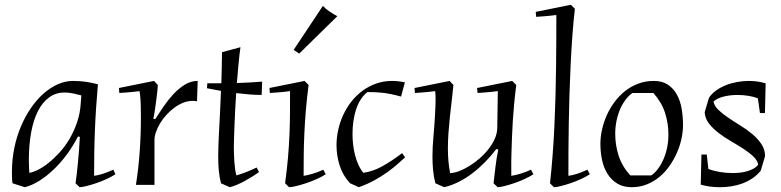

<svg xmlns="http://www.w3.org/2000/svg" viewBox="-20 -779 3291 809"><path d="M298.3 -6.8Q300.3 -19 303 -42.2Q305.7 -65.4 308.3 -93.3Q311 -121.1 313.2 -149.9Q315.4 -178.7 316.4 -202.1L308.6 -204.1Q289.1 -165.5 262.9 -129.9Q236.8 -94.2 207 -65.7Q177.2 -37.1 145.8 -17.3Q114.3 2.4 84.5 9.8L32.7 -6.8Q30.8 -19 30.5 -31Q30.3 -43 30.3 -55.2Q30.3 -106.9 40.3 -155.5Q50.3 -204.1 68.4 -246.6Q86.4 -289.1 110.6 -324.2Q134.8 -359.4 163.6 -384.8Q192.4 -410.2 223.9 -424.1Q255.4 -438 287.6 -438Q303.2 -438 316.7 -437Q330.1 -436 342.3 -434.3Q354.5 -432.6 366.7 -429.9Q378.9 -427.2 392.6 -423.8Q388.2 -373.5 385 -325.7Q381.8 -277.8 379.9 -230.2Q377.9 -182.6 377.2 -135Q376.5 -87.4 376.5 -38.1Q410.2 -42.5 457.5 -64L466.3 -44.9Q451.2 -34.7 429.2 -24.7Q407.2 -14.6 385 -7.1Q362.8 0.5 343.8 5.1Q324.7 9.8 315.4 9.8ZM322.8 -377Q307.6 -381.3 288.6 -385.3Q269.5 -389.2 252.4 -389.2Q214.8 -389.2 186.5 -368.2Q158.2 -347.2 139.4 -309.8Q120.6 -272.5 111.1 -220.2Q101.6 -168 101.6 -106Q101.6 -92.3 102.1 -78.6Q102.5 -64.9 103.5 -50.8Q118.2 -52.7 139.4 -63.2Q160.6 -73.7 183.8 -92Q207 -110.4 230.5 -136Q253.9 -161.6 272.9 -193.8Q292 -226.1 304.9 -264.2Q317.9 -302.2 320.3 -345.2Z M810.1 -352.1Q801.8 -354 791.5 -354Q771.5 -354 752 -346.2Q732.4 -338.4 714.6 -325.2Q696.8 -312 681.4 -295.2Q666 -278.3 654.8 -259.8Q643.6 -241.2 637.2 -222.9Q630.9 -204.6 630.9 -189V0H552.7Q563.5 -67.9 568.6 -139.2Q573.7 -210.4 573.7 -285.2Q573.7 -311.5 573.2 -329.3Q572.8 -347.2 572 -359.6Q571.3 -372.1 570.1 -380.1Q568.8 -388.2 567.9 -395Q553.7 -393.1 538.6 -391.6Q525.9 -390.1 510.7 -389.2Q495.6 -388.2 482.9 -387.2L481 -408.2L628.9 -438L645 -420.9Q645 -417 644 -406.2Q643.1 -395.5 641.4 -381.3Q639.6 -367.2 637.7 -351.3Q635.7 -335.4 633.5 -321Q631.3 -306.6 629.4 -295.2Q627.4 -283.7 626 -278.8L633.8 -276.9Q649.9 -301.8 668.9 -329.8Q688 -357.9 710.4 -382.1Q732.9 -406.2 758.5 -422.1Q784.2 -438 813 -438Z M912.6 -428.2Q913.6 -458.5 914.3 -491Q915 -523.4 915.5 -559.1L993.2 -580.1Q988.8 -549.3 985.1 -510.5Q981.4 -471.7 978 -429.2Q1008.3 -430.2 1033.9 -431.6Q1059.6 -433.1 1084.5 -435.1L1082.5 -378.9Q1058.6 -378.9 1031 -381.1Q1003.4 -383.3 975.1 -386.7Q972.7 -350.6 970.9 -315.4Q969.2 -280.3 968 -250.2Q966.8 -220.2 966.1 -197Q965.3 -173.8 965.3 -161.1Q965.3 -146.5 965.8 -129.9Q966.3 -113.3 967.5 -97.2Q968.8 -81.1 970.7 -66.2Q972.7 -51.3 976.1 -40Q983.4 -42 993.9 -45.4Q1004.4 -48.8 1016.1 -53.5Q1027.8 -58.1 1039.6 -63.2Q1051.3 -68.4 1061.5 -73.2L1071.3 -54.2Q1058.1 -44.4 1042.5 -34.7Q1026.9 -24.9 1010.7 -16.1Q994.6 -7.3 978.5 -0.5Q962.4 6.3 948.2 9.8L911.1 -6.8Q904.3 -32.7 901.9 -60.8Q899.4 -88.9 899.4 -119.1Q899.4 -163.6 903.3 -231.7Q907.2 -299.8 911.1 -396L852.1 -407.2L853.5 -428.2Z M1280.3 -420.9Q1272.9 -364.7 1268.8 -314.7Q1264.6 -264.6 1262.5 -218.3Q1260.3 -171.9 1259.8 -127.4Q1259.3 -83 1259.3 -38.1Q1275.9 -40.5 1297.4 -46.9Q1318.8 -53.2 1342.3 -64L1352.5 -44.9Q1337.4 -34.7 1314.9 -24.7Q1292.5 -14.6 1269.8 -7.1Q1247.1 0.5 1227.3 5.1Q1207.5 9.8 1198.2 9.8L1181.2 -6.8Q1189 -63 1193.4 -114Q1197.8 -165 1199.7 -212.4Q1201.7 -259.8 1201.9 -304.9Q1202.1 -350.1 1202.1 -395Q1187.5 -393.1 1172.9 -391.6Q1160.2 -390.1 1145.3 -389.2Q1130.4 -388.2 1117.2 -387.2L1115.2 -408.2L1263.2 -438L1280.3 -420.9ZM1217.3 -568.8 1340.3 -753.9Q1354 -740.2 1369.9 -729.5Q1385.7 -718.8 1401.4 -710.9L1240.7 -553.2Z M1687 -116.2Q1673.8 -104 1655.3 -87.6Q1636.7 -71.3 1612.3 -53.7Q1587.9 -36.1 1557.9 -19.5Q1527.8 -2.9 1492.2 9.8L1455.1 -6.8Q1424.8 -39.1 1411.4 -80.8Q1397.9 -122.6 1397.9 -167Q1397.9 -199.7 1405.3 -232.7Q1412.6 -265.6 1426.8 -295.9Q1440.9 -326.2 1461.4 -352.1Q1481.9 -377.9 1508.1 -397Q1534.2 -416 1565.4 -427Q1596.7 -438 1632.3 -438Q1657.2 -438 1686 -432.1L1669.9 -372.1Q1645.5 -378.9 1625.7 -382.8Q1606 -386.7 1589.1 -388.4Q1572.3 -390.1 1557.4 -390.6Q1542.5 -391.1 1528.3 -391.1Q1511.7 -378.4 1499.8 -359.6Q1487.8 -340.8 1480.2 -317.6Q1472.7 -294.4 1469 -268.1Q1465.3 -241.7 1465.3 -214.8Q1465.3 -191.4 1468 -168.5Q1470.7 -145.5 1476.3 -124.3Q1481.9 -103 1490.5 -84.2Q1499 -65.4 1511.2 -50.8Q1552.7 -57.1 1591.3 -78.6Q1629.9 -100.1 1674.3 -133.8Z M2071.3 -150.9Q2049.3 -122.1 2023.9 -96.2Q1998.5 -70.3 1970.7 -49.1Q1942.9 -27.8 1912.8 -12.7Q1882.8 2.4 1851.6 9.8L1814.5 -6.8Q1807.6 -32.7 1804.9 -60.8Q1802.2 -88.9 1802.2 -118.2Q1802.2 -159.7 1806.2 -202.1Q1810.1 -244.6 1812.5 -287.1Q1814 -313.5 1814.7 -330.8Q1815.4 -348.1 1815.4 -359.9Q1815.4 -372.1 1814.9 -380.1Q1814.5 -388.2 1813.5 -395Q1799.3 -393.1 1784.2 -391.6Q1771.5 -390.1 1756.3 -389.2Q1741.2 -388.2 1728.5 -387.2L1726.6 -408.2L1874.5 -438L1890.6 -420.9Q1887.7 -389.2 1883.5 -355.5Q1879.4 -321.8 1875.7 -287.4Q1872.1 -252.9 1869.6 -218.8Q1867.2 -184.6 1867.2 -151.9Q1867.2 -125 1869.6 -99.1Q1872.1 -73.2 1876.5 -49.8Q1892.6 -49.8 1913.6 -57.6Q1934.6 -65.4 1956.5 -78.9Q1978.5 -92.3 1999.8 -110.6Q2021 -128.9 2037.6 -149.9Q2054.2 -170.9 2064.5 -193.6Q2074.7 -216.3 2075.2 -238.8L2077.6 -395Q2063 -393.1 2047.9 -391.6Q2035.2 -390.1 2020.3 -389.2Q2005.4 -388.2 1992.2 -387.2L1990.2 -408.2L2138.2 -438L2155.3 -420.9Q2149.9 -378.9 2146.5 -342.3Q2143.1 -305.7 2140.9 -272Q2138.7 -238.3 2137.5 -206.5Q2136.2 -174.8 2135.3 -143.1Q2134.3 -124.5 2134.3 -104.7Q2134.3 -85 2134.3 -66.9V-38.1Q2150.9 -40.5 2172.4 -46.9Q2193.8 -53.2 2217.3 -64L2227.5 -44.9Q2212.4 -34.7 2190.4 -24.7Q2168.5 -14.6 2146.2 -7.1Q2124 0.5 2105 5.1Q2085.9 9.8 2076.7 9.8L2059.6 -6.8Q2063.5 -38.6 2067.6 -75.4Q2071.8 -112.3 2079.6 -148.9Z M2402.3 -742.2Q2396 -687 2391.6 -626.7Q2387.2 -566.4 2384.3 -503.9Q2381.3 -441.4 2379.4 -378.7Q2377.4 -315.9 2376.5 -256.1Q2375.5 -196.3 2375.2 -140.9Q2375 -85.4 2375 -38.1Q2408.7 -42.5 2455.1 -64L2465.3 -44.9Q2450.2 -34.7 2428.2 -24.7Q2406.2 -14.6 2384 -7.1Q2361.8 0.5 2342.5 5.1Q2323.2 9.8 2314 9.8L2297.4 -6.8Q2303.7 -62 2308.3 -122.8Q2313 -183.6 2315.9 -246.3Q2318.8 -309.1 2320.6 -372.6Q2322.3 -436 2323 -496.6Q2323.7 -557.1 2324 -612.8Q2324.2 -668.5 2324.2 -715.8Q2310.1 -713.9 2294.9 -712.4Q2282.2 -710.9 2267.1 -710Q2252 -709 2239.3 -708L2237.3 -729L2385.3 -758.8L2402.3 -742.2Z M2857.9 -252Q2857.9 -225.1 2851.6 -195.1Q2845.2 -165 2832.5 -136Q2819.8 -106.9 2801.5 -80.6Q2783.2 -54.2 2759.3 -34.2Q2735.4 -14.2 2705.8 -2.2Q2676.3 9.8 2642.1 9.8Q2606 9.8 2580.8 -5.6Q2555.7 -21 2539.8 -46.4Q2523.9 -71.8 2516.8 -104.7Q2509.8 -137.7 2509.8 -172.9Q2509.8 -201.7 2516.6 -232.7Q2523.4 -263.7 2536.6 -293.2Q2549.8 -322.8 2569.3 -349.1Q2588.9 -375.5 2613.8 -395.3Q2638.7 -415 2669.2 -426.5Q2699.7 -438 2734.9 -438Q2771 -438 2794.7 -421.9Q2818.4 -405.8 2832.5 -379.6Q2846.7 -353.5 2852.3 -320.1Q2857.9 -286.6 2857.9 -252ZM2724.1 -40Q2737.8 -48.8 2750.7 -65.4Q2763.7 -82 2773.9 -104.2Q2784.2 -126.5 2790.3 -153.8Q2796.4 -181.2 2796.4 -211.9Q2796.4 -259.8 2782 -304.2Q2767.6 -348.6 2732.9 -387.2H2645Q2631.3 -378.4 2618.2 -361.8Q2605 -345.2 2594.7 -323Q2584.5 -300.8 2578.4 -273.2Q2572.3 -245.6 2572.3 -214.8Q2572.3 -167.5 2586.7 -122.8Q2601.1 -78.1 2635.7 -40Z M3173.3 -364.7Q3156.2 -371.6 3133.5 -375.2Q3110.8 -378.9 3087.4 -378.9Q3056.6 -378.9 3029.1 -372.1Q3001.5 -365.2 2986.3 -351.1Q2989.7 -332.5 3007.1 -315.9Q3024.4 -299.3 3048.6 -283Q3072.8 -266.6 3100.1 -249.8Q3127.4 -232.9 3150.4 -213.6Q3173.3 -194.3 3188.5 -171.6Q3203.6 -148.9 3203.6 -121.1L3185.5 -60.1Q3170.4 -41 3150.4 -27.6Q3130.4 -14.2 3107.9 -5.9Q3085.4 2.4 3061.3 6.1Q3037.1 9.8 3013.7 9.8Q2991.7 9.8 2971.4 7.1Q2951.2 4.4 2932.6 -1L2935.5 -127.9H2958L2964.8 -66.9Q2983.4 -59.6 3011 -54.7Q3038.6 -49.8 3067.9 -49.8Q3084 -49.8 3099.9 -51.8Q3115.7 -53.7 3129.6 -57.9Q3143.6 -62 3155.3 -68.6Q3167 -75.2 3174.8 -85Q3171.4 -103.5 3153.8 -120.1Q3136.2 -136.7 3111.6 -152.6Q3086.9 -168.5 3059.1 -184.6Q3031.2 -200.7 3007.6 -219Q2983.9 -237.3 2967.3 -258.5Q2950.7 -279.8 2949.2 -306.2L2967.3 -367.2Q2979 -384.3 2997.1 -397.5Q3015.1 -410.6 3037.6 -419.7Q3060.1 -428.7 3085.2 -433.3Q3110.4 -438 3135.3 -438Q3153.8 -438 3171.6 -435.5Q3189.5 -433.1 3206.1 -427.7L3203.1 -302.7H3182.1L3173.3 -364.7Z"/></svg>

Font: Simonetta
Style: Italic
Weight: 400
Italic angle: -2°
Designer: Gayaneh Bagdasaryan
Foundry: BrownFox
Version: Version 1.001